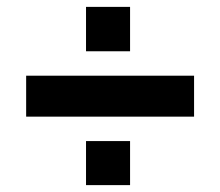

<svg xmlns="http://www.w3.org/2000/svg" viewBox="-20 -566 640 558"><path d="M56 -227V-346H544V-227ZM230 -28V-156H358V-28ZM230 -417V-546H358V-417Z"/></svg>

Font: Nunito Sans 8pt Black
Style: Regular
Weight: 900
Version: Version 3.101;gftools[0.9.27]